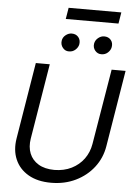

<svg xmlns="http://www.w3.org/2000/svg" viewBox="-68 -1141 842 1205"><g transform="rotate(5 352.5 -539.0)"><path d="M617.2 -727.5H705.1L626 -246.1Q613.8 -171.4 568.8 -113Q523.9 -54.7 454.6 -21Q385.3 12.7 299.8 12.7Q214.4 12.7 156.5 -21Q98.6 -54.7 73.5 -113Q48.3 -171.4 60.5 -246.1L139.6 -727.5H227.5L149.4 -252.9Q140.6 -199.7 157.2 -158.4Q173.8 -117.2 213.4 -93.5Q252.9 -69.8 313.5 -69.3Q374.5 -69.8 421.9 -93.5Q469.2 -117.2 499.3 -158.4Q529.3 -199.7 538.1 -252.9ZM339.8 -818.4Q316.4 -817.9 301 -836.9Q285.6 -856 289.1 -880.9Q292 -902.8 310.1 -917.2Q328.1 -931.6 348.6 -931.6Q375 -931.6 390.1 -913.8Q405.3 -896 401.4 -869.1Q397.9 -849.1 380.6 -833.5Q363.3 -817.9 339.8 -818.4ZM543.9 -818.4Q521 -817.9 505.1 -836.4Q489.3 -855 493.2 -880.9Q497.1 -902.8 514.9 -917.2Q532.7 -931.6 552.7 -931.6Q579.6 -931.6 594.7 -913.8Q609.9 -896 605.5 -869.1Q602.1 -849.1 585 -833.5Q567.9 -817.9 543.9 -818.4ZM646.5 -1090.8 634.8 -1019.5H302.7L314.5 -1090.8Z"/></g></svg>

Font: Inter Tight
Style: Italic
Weight: 400
Italic angle: -9.39999°
Designer: Rasmus Andersson
Foundry: rsms
Version: Version 3.002